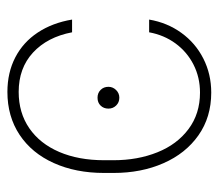

<svg xmlns="http://www.w3.org/2000/svg" viewBox="-56 -521 588 516"><g transform="rotate(-90 238.0 -263.0)"><path d="M233.4 -294.9Q246.1 -294.9 254.4 -286.6Q262.7 -278.3 262.7 -265.6Q262.7 -253.9 254.2 -245.1Q245.6 -236.3 233.4 -236.3Q220.7 -236.3 212.4 -244.9Q204.1 -253.4 204.1 -265.6Q204.1 -278.3 212.2 -286.6Q220.2 -294.9 233.4 -294.9ZM31.2 -252V-277.3Q31.2 -353.5 57.9 -412.6Q84.5 -471.7 133.8 -504.4Q183.1 -537.1 249 -537.1Q300.8 -537.1 341.8 -515.9Q382.8 -494.6 408.7 -455.3Q434.6 -416 443.4 -363.3H409.2Q396.5 -429.7 354.7 -468.3Q313 -506.8 249 -506.8Q192.9 -506.8 151.4 -478.3Q109.9 -449.7 87.6 -397.7Q65.4 -345.7 65.4 -277.3V-252Q65.4 -187 86.7 -134Q107.9 -81.1 149.2 -50.3Q190.4 -19.5 247.1 -19.5Q288.1 -19.5 322.3 -36.9Q356.4 -54.2 379.2 -85.2Q401.9 -116.2 409.2 -156.2H443.4Q435.1 -107.4 407.7 -69.6Q380.4 -31.7 338.6 -10.5Q296.9 10.7 247.1 10.7Q181.2 10.7 132.3 -23.7Q83.5 -58.1 57.4 -117.7Q31.2 -177.2 31.2 -252Z"/></g></svg>

Font: Pretendard Std Thin
Style: Regular
Weight: 100
Designer: Base glyphs from Inter by Rasmus Andersson; Hangeul glyphs from Noto Sans CJK(Source Han Sans) by Jang Soo-young and Kan
Foundry: Kil Hyung-jin
Version: Version 1.309